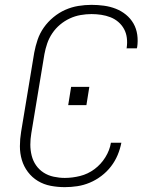

<svg xmlns="http://www.w3.org/2000/svg" viewBox="-20 -763 640 791"><path d="M247 8Q217 8 188.5 2.5Q160 -3 136 -17.5Q112 -32 95 -54.5Q78 -77 70 -104Q62 -131 62 -160.5Q62 -190 67 -220L121 -546Q126 -573 135 -599.5Q144 -626 160.5 -649.5Q177 -673 200 -692Q223 -711 249 -722.5Q275 -734 302.5 -738.5Q330 -743 357 -743Q383 -743 408.5 -739.5Q434 -736 457 -727Q480 -718 499 -702.5Q518 -687 530 -666Q542 -645 545.5 -619.5Q549 -594 545 -568Q544 -567 544 -566Q544 -565 544 -564H501Q502 -565 502 -565.5Q502 -566 502 -567Q505 -587 502.5 -607Q500 -627 491 -643.5Q482 -660 467.5 -672.5Q453 -685 435 -692Q417 -699 397 -702Q377 -705 357 -705Q335 -705 312 -701Q289 -697 267.5 -687Q246 -677 227.5 -661.5Q209 -646 195.5 -626Q182 -606 174.5 -584Q167 -562 163 -540L109 -214Q105 -190 105 -167Q105 -144 110.5 -122Q116 -100 128.5 -82Q141 -64 159.5 -52Q178 -40 201 -35Q224 -30 247 -30Q278 -30 310 -38Q342 -46 369 -66Q396 -86 414 -115Q432 -144 437 -175H480Q475 -149 464.5 -124Q454 -99 437 -77Q420 -55 397.5 -38Q375 -21 350 -10.5Q325 0 299 4Q273 8 247 8ZM261 -330 273 -405H348L336 -330Z"/></svg>

Font: Iosevka SS04 XLt Ex Obl
Style: Regular
Weight: 200
Width: 7
Italic angle: -9°
Monospace: yes
Designer: Belleve Invis
Foundry: Belleve Invis
Version: Version 19.0.0; ttfautohint (v1.8.4)